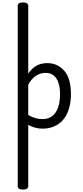

<svg xmlns="http://www.w3.org/2000/svg" viewBox="-20 -1035 675 1570"><path d="M168 515Q146 515 135.5 508.5Q125 502 125 489V-989Q125 -1002 135.5 -1008.5Q146 -1015 168 -1015Q189 -1015 200 -1008.5Q211 -1002 211 -989V-433Q235 -468 261 -486.5Q287 -505 313.5 -512Q340 -519 365 -519Q451 -519 505.5 -456.5Q560 -394 560 -266Q560 -214 550 -170Q540 -126 521 -91.5Q502 -57 473.5 -33Q445 -9 408.5 4Q372 17 328 17Q297 17 267 9Q237 1 211 -14V489Q211 502 200 508.5Q189 515 168 515ZM211 -95Q241 -77 270 -69Q299 -61 328 -61Q354 -61 376 -69Q398 -77 415.5 -93Q433 -109 445.5 -133.5Q458 -158 464.5 -190.5Q471 -223 471 -263Q471 -318 458 -357.5Q445 -397 419 -418Q393 -439 353 -439Q326 -439 300.5 -429Q275 -419 252.5 -398Q230 -377 211 -343Z"/></svg>

Font: Playwrite ES Deco
Style: Regular
Weight: 400
Designer: Veronika Burian, José Scaglione
Foundry: TypeTogether
Version: Version 1.002